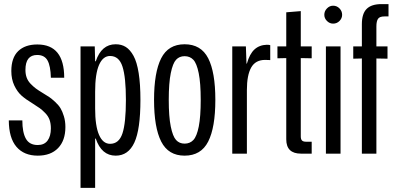

<svg xmlns="http://www.w3.org/2000/svg" viewBox="-20 -749 1935 936"><path d="M164.1 9.8Q97.2 9.8 60.3 -33.2Q23.4 -76.2 22.9 -162.1H88.9Q88.9 -103.5 106.2 -72.8Q123.5 -42 164.1 -42Q195.8 -42 211.9 -63.7Q228 -85.4 228 -123Q228 -146.5 221.7 -164.6Q215.3 -182.6 200.9 -197.5Q186.5 -212.4 174.1 -221.4Q161.6 -230.5 138.2 -245.1Q105 -265.1 84.7 -283.2Q64.5 -301.3 49.8 -332Q35.2 -362.8 35.2 -402.8Q35.2 -467.3 68.6 -499.8Q102.1 -532.2 162.1 -532.2Q293 -532.2 293 -370.1H228Q226.6 -427.7 211.7 -454.3Q196.8 -481 161.1 -481Q104 -481 104 -408.2Q104 -387.2 110.1 -370.6Q116.2 -354 129.4 -340.3Q142.6 -326.7 154.8 -317.6Q167 -308.6 188 -295.9Q208.5 -283.7 219.7 -276.1Q231 -268.6 248.3 -252.7Q265.6 -236.8 274.9 -221.4Q284.2 -206.1 291.5 -182.1Q298.8 -158.2 298.8 -129.9Q298.8 -64 263.2 -27.1Q227.5 9.8 164.1 9.8Z M372.6 167V-522.9H441.9L443.8 -450.2H446.8Q474.6 -533.2 543.9 -533.2Q572.3 -533.2 593.3 -520Q614.3 -506.8 630.9 -476.8Q647.5 -446.8 656 -392.8Q664.6 -338.9 664.6 -262.2Q664.6 -117.7 635 -54Q605.5 9.8 543.9 9.8Q475.1 9.8 446.8 -73.2H443.8V167ZM443.8 -220.2Q443.8 -134.8 462.9 -91.3Q481.9 -47.9 516.6 -47.9Q560.1 -47.9 576.9 -98.6Q593.8 -149.4 593.8 -262.2Q593.8 -372.6 577.1 -424.3Q560.5 -476.1 516.6 -476.1Q481.9 -476.1 462.9 -432.6Q443.8 -389.2 443.8 -301.8Z M879.9 9.8Q800.8 9.8 765.9 -58.8Q731 -127.4 731 -262.2Q731 -396 765.6 -464.6Q800.3 -533.2 879.9 -533.2Q960 -533.2 994.9 -465.1Q1029.8 -397 1029.8 -262.2Q1029.8 -127.4 994.9 -58.8Q960 9.8 879.9 9.8ZM879.9 -48.8Q906.2 -48.8 922.9 -66.7Q939.5 -84.5 949 -132.3Q958.5 -180.2 958.5 -262.2Q958.5 -344.2 948.7 -392.3Q939 -440.4 922.4 -457.8Q905.8 -475.1 879.9 -475.1Q854.5 -475.1 838.4 -457.8Q822.3 -440.4 812.5 -392.3Q802.7 -344.2 802.7 -262.2Q802.7 -180.2 812.5 -132.1Q822.3 -84 838.4 -66.4Q854.5 -48.8 879.9 -48.8Z M1112.3 0V-522.9H1178.7L1181.6 -439H1183.6Q1196.8 -486.3 1220.7 -508.1Q1244.6 -529.8 1280.8 -530.8Q1292.5 -530.8 1297.4 -528.8V-456.1Q1294.4 -456.1 1286.1 -456.5Q1277.8 -457 1272.5 -457Q1225.6 -457 1204.6 -419.9Q1183.6 -382.8 1183.6 -310.1V0Z M1447.3 0Q1375.5 0 1375.5 -69.8V-465.8L1332.5 -464.8V-522.9H1375.5V-689L1446.3 -694.8V-522.9H1499.5V-464.8L1446.3 -465.8V-84Q1446.3 -70.3 1452.1 -64.2Q1458 -58.1 1472.2 -58.1H1499.5V0Z M1568.8 0V-522.9H1640.1V0ZM1561 -676.8Q1561 -694.8 1574 -708Q1586.9 -721.2 1604 -721.2Q1622.1 -721.2 1635 -708Q1647.9 -694.8 1647.9 -676.8Q1647.9 -659.7 1635 -646.7Q1622.1 -633.8 1604 -633.8Q1586.9 -633.8 1574 -646.7Q1561 -659.7 1561 -676.8Z M1744.1 0V-463.9L1702.1 -462.9V-522.9H1744.1V-630.9Q1744.1 -682.6 1767.6 -705.8Q1791 -729 1839.8 -729H1874V-668.9H1854Q1830.6 -668.9 1822.8 -657.2Q1814.9 -645.5 1814.9 -620.1V-522.9H1869.1V-462.9L1814.9 -463.9V0Z"/></svg>

Font: Lumene Sans Condensed
Style: Regular
Weight: 400
Width: 3
Designer: Deni Anggara
Version: Version 1.003;Glyphs 3.1.2 (3151)